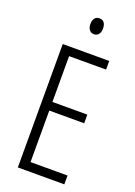

<svg xmlns="http://www.w3.org/2000/svg" viewBox="-170 -979 732 1044"><g transform="rotate(20 196.0 -457.0)"><path d="M217 -914C192 -914 180 -895 180 -868C180 -841 193 -822 217 -822C240 -822 253 -840 253 -868C253 -895 242 -914 217 -914ZM345 0V-51H131V-349H333V-399H131V-664H345V-714H76V0Z"/></g></svg>

Font: Noto Sans Thai Looped ExtraCondensed Light
Style: Regular
Weight: 300
Width: 2
Designer: Sasikarn Vongin, Ben Mitchell
Foundry: The Fontpad Ltd
Version: Version 1.001